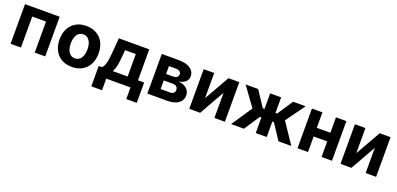

<svg xmlns="http://www.w3.org/2000/svg" viewBox="8 -1438 5134 2482"><g transform="rotate(20 2575.0 -197.0)"><path d="M60.4 0H203.1V-426.5H392.8V0H537.3V-545.5H60.4Z M904.5 10.7C1070 10.7 1172.9 -102.6 1172.9 -270.6C1172.9 -439.6 1070 -552.6 904.5 -552.6C739 -552.6 636 -439.6 636 -270.6C636 -102.6 739 10.7 904.5 10.7ZM789.8 -271.7C789.8 -366.8 828.8 -437.1 905.2 -437.1C980.1 -437.1 1019.2 -366.8 1019.2 -271.7C1019.2 -176.5 980.1 -106.5 905.2 -106.5C828.8 -106.5 789.8 -176.5 789.8 -271.7Z M1229 159.8H1376.8V0H1710.2V159.8H1854.4V-120H1769.9V-545.5H1351.6L1337.4 -367.2C1328.8 -259.9 1318.5 -150.2 1271 -120H1229ZM1421.5 -120C1453.8 -170.8 1466.3 -250.7 1474.4 -367.2L1480.1 -429H1627.1V-120Z M1942.1 0H2210.6C2346.9 0 2422.9 -55.8 2422.9 -148.8C2422.9 -220.5 2366.1 -277.3 2268.1 -284.4C2346.2 -297.9 2392.8 -339.1 2392.8 -398.1C2392.8 -492.5 2309.3 -545.5 2174.7 -545.5H1942.1ZM2083.1 -113.3V-232.2H2210.6C2252.5 -232.2 2278.1 -208.5 2278.1 -169.7C2278.1 -134.6 2252.5 -113.3 2210.6 -113.3ZM2083.1 -321V-429.7H2174.7C2221.6 -429.7 2250.4 -409.4 2250.4 -376.1C2250.4 -341.6 2223 -321 2177.9 -321Z M2663 -199.6V-545.5H2518.5V0H2668.7L2864.3 -346.9V0H3008.5V-545.5H2859.4Z M3094.1 0H3270.6L3411.6 -213.1H3432.9V0H3584.2V-213.1H3605.5L3745.7 0H3922.2L3731.9 -283.7L3921.2 -545.5H3748.6L3606.9 -332H3584.2V-545.5H3432.9V-332H3409.4L3267.8 -545.5H3095.2L3284.8 -283.7Z M4152 -545.5H4007.5V0H4152V-214.1H4338.4V0H4481.9V-545.5H4338.4V-333.1H4152Z M4743.6 -199.6V-545.5H4599.1V0H4749.3L4945 -346.9V0H5089.1V-545.5H4940Z"/></g></svg>

Font: Margiela Sans
Style: Bold
Weight: 700
Designer: Stefan Endress, Andreas Faust
Version: Version 1.100;FEAKit 1.0